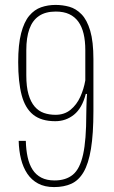

<svg xmlns="http://www.w3.org/2000/svg" viewBox="-20 -755 462 781"><path d="M206 -735Q235 -735 262 -727.5Q289 -720 311.5 -697Q334 -674 347 -630Q360 -586 360 -514V-303Q360 -210 350 -149.5Q340 -89 320 -55Q300 -21 270 -7.5Q240 6 200 6Q162 6 135 -8.5Q108 -23 91 -48.5Q74 -74 65.5 -108Q57 -142 56 -182H85Q86 -145 92.5 -115.5Q99 -86 112.5 -65Q126 -44 148 -32.5Q170 -21 202 -21Q248 -21 276.5 -44.5Q305 -68 318 -126.5Q331 -185 331 -291Q331 -304 331.5 -319.5Q332 -335 332.5 -349.5Q333 -364 334 -373H329Q314 -315 281 -288.5Q248 -262 205 -262Q148 -262 115 -288.5Q82 -315 68 -368.5Q54 -422 54 -502Q54 -574 66 -620Q78 -666 99 -691Q120 -716 147.5 -725.5Q175 -735 206 -735ZM207 -708Q165 -708 138.5 -690Q112 -672 99.5 -637Q87 -602 87 -551V-449Q87 -402 96 -371Q105 -340 121 -321.5Q137 -303 158.5 -295.5Q180 -288 206 -288Q242 -288 267 -308.5Q292 -329 306.5 -361Q321 -393 327 -428V-551Q327 -589 320 -618Q313 -647 298.5 -667Q284 -687 261.5 -697.5Q239 -708 207 -708Z"/></svg>

Font: Hubot Sans Condensed ExtraLight
Style: Regular
Weight: 200
Width: 3
Designer: Deni Anggara
Foundry: GitHub, Inc., Subsidiary of Microsoft Corporation
Version: Version 2.000